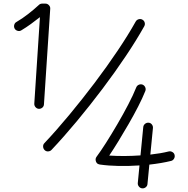

<svg xmlns="http://www.w3.org/2000/svg" viewBox="-20 -821 1024 1047"><path d="M191.4 -227.5Q180.7 -228.5 173.6 -236.8Q166.5 -245.1 167 -255.9L197.8 -727.5Q173.8 -708.5 148.2 -689.9Q122.6 -671.4 96.7 -655.8Q87.4 -649.9 76.4 -652.8Q65.4 -655.8 60.1 -664.6Q54.7 -674.3 57.6 -685.3Q60.5 -696.3 69.8 -701.2Q101.6 -719.7 133.3 -744.4Q165 -769 192.4 -794.4Q199.2 -801.3 210.4 -801.3H227.5Q238.8 -801.3 246.8 -792.7Q254.9 -784.2 253.9 -772.9L219.7 -252Q219.2 -241.2 210.9 -234.1Q202.6 -227.1 191.4 -227.5ZM223.6 -2.4Q215.8 -9.8 215.1 -21.2Q214.4 -32.7 222.2 -40.5Q287.6 -109.9 357.9 -194.6Q428.2 -279.3 496.1 -369.1Q564 -459 621.8 -545.2Q679.7 -631.3 719.7 -703.1Q725.1 -712.9 736.1 -716.1Q747.1 -719.2 756.3 -713.9Q766.1 -708.5 769 -698Q772 -687.5 766.6 -677.7Q725.1 -603.5 666.5 -515.9Q607.9 -428.2 539.3 -337.2Q470.7 -246.1 399.4 -160.4Q328.1 -74.7 261.2 -3.9Q253.9 3.9 242.7 4.6Q231.4 5.4 223.6 -2.4ZM790 -151.9Q800.8 -151.4 807.9 -142.6Q814.9 -133.8 814 -123L799.8 22Q857.4 15.6 899.9 4.9Q910.6 2.4 920.4 8.3Q930.2 14.2 932.1 24.4Q934.6 35.2 928.7 44.7Q922.9 54.2 912.6 56.6Q860.8 69.3 794.4 76.7L784.2 182.1Q783.7 192.9 774.9 200Q766.1 207 755.4 206.1Q744.6 205.1 737.5 196.3Q730.5 187.5 731.4 177.2L740.7 81.1Q684.1 85 627.9 84Q571.8 83 524.4 76.2Q522.5 75.7 519 74.7Q515.6 73.7 513.7 72.8Q504.4 66.9 502 55.2Q499.5 43.5 506.3 34.2Q527.8 5.4 557.9 -41.7Q587.9 -88.9 619.9 -143.6Q651.9 -198.2 679.4 -251.2Q707 -304.2 723.1 -344.7Q727.1 -354.5 737.1 -358.9Q747.1 -363.3 757.8 -359.4Q767.6 -355 772 -345Q776.4 -335 772.5 -324.7Q757.3 -286.6 733.4 -240Q709.5 -193.4 681.4 -144.8Q653.3 -96.2 626 -51.5Q598.6 -6.8 575.7 27.3Q656.7 32.7 746.1 26.4L761.2 -127.9Q762.2 -138.7 771 -145.8Q779.8 -152.8 790 -151.9Z"/></svg>

Font: Mikhak-DS2-FD Regular
Style: Regular
Weight: 400
Designer: Amin Abedi
Version: Version 3.4